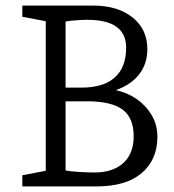

<svg xmlns="http://www.w3.org/2000/svg" viewBox="-20 -668 625 688"><path d="M60 0V-40L144 -56V-592L60 -608V-648H314Q402 -648 455 -605.5Q508 -563 508 -492Q508 -439 478.5 -401.5Q449 -364 395 -345Q437 -336 470.5 -312.5Q504 -289 524 -254.5Q544 -220 544 -178Q544 -96 488 -48Q432 0 325 0ZM319 -50Q384 -50 421.5 -83.5Q459 -117 459 -180Q459 -246 419 -275.5Q379 -305 292 -305H215V-57Q232 -54 261.5 -52Q291 -50 319 -50ZM215 -354H271Q351 -354 391.5 -390.5Q432 -427 432 -497Q432 -597 293 -597Q277 -597 255.5 -595.5Q234 -594 215 -591Z"/></svg>

Font: Faustina Light
Style: Regular
Weight: 300
Designer: Alfonso Garcia
Foundry: http://www.omnibus-type.com
Version: Version 1.200